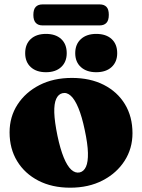

<svg xmlns="http://www.w3.org/2000/svg" viewBox="-20 -858 661 892"><path d="M314 -496Q399 -496 462.2 -463.8Q525.5 -431.5 560.5 -373.8Q595.5 -316 595.5 -239Q595.5 -168 558.8 -110.8Q522 -53.5 457 -19.8Q392 14 306 14Q221.5 14 158.2 -18.8Q95 -51.5 59.8 -109.2Q24.5 -167 24.5 -243Q24.5 -315.5 61.5 -372.5Q98.5 -429.5 163.5 -462.8Q228.5 -496 314 -496ZM350.5 -57Q369.5 -61.5 379.5 -83.5Q389.5 -105.5 388.5 -147.8Q387.5 -190 373.5 -255Q360.5 -317 344.2 -356.2Q328 -395.5 309.2 -412.8Q290.5 -430 270 -425Q251 -420.5 241 -398.5Q231 -376.5 232.2 -334.5Q233.5 -292.5 247 -227Q260 -165.5 276.2 -126Q292.5 -86.5 311.2 -69.5Q330 -52.5 350.5 -57ZM193.5 -522.5Q149 -522.5 123 -546.2Q97 -570 97 -611Q97 -653 123 -676.8Q149 -700.5 193.5 -700.5Q238.5 -700.5 264.2 -676.8Q290 -653 290 -611Q290 -570.5 264.2 -546.5Q238.5 -522.5 193.5 -522.5ZM427 -522.5Q382.5 -522.5 356 -546.2Q329.5 -570 329.5 -611Q329.5 -652.5 356 -676.5Q382.5 -700.5 427 -700.5Q472.5 -700.5 498.5 -676.8Q524.5 -653 524.5 -611Q524.5 -570.5 498.5 -546.5Q472.5 -522.5 427 -522.5ZM135 -788.5Q135 -814.5 146 -826Q157 -837.5 177 -837.5H443.5Q463.5 -837.5 474.5 -826.2Q485.5 -815 485.5 -789Q485.5 -763.5 474.5 -751.8Q463.5 -740 443.5 -740H177Q157 -740 146 -752Q135 -764 135 -788.5Z"/></svg>

Font: Fraunces Black
Style: Regular
Weight: 900
Version: Version 1.000;[b76b70a41]